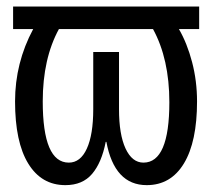

<svg xmlns="http://www.w3.org/2000/svg" viewBox="-20 -548 640 579"><path d="M19.5 -528.3H580.6V-460.4H519.5Q544.4 -417.5 559.3 -360.6Q574.2 -303.7 574.2 -242.2Q574.2 -120.6 534.7 -55.2Q495.1 10.3 422.4 10.3Q325.2 10.3 300.8 -120.1H298.8Q286.6 -57.6 257.8 -23.7Q229 10.3 177.2 10.3Q105 10.3 65.2 -54.7Q25.4 -119.6 25.4 -242.2Q25.4 -358.4 80.1 -460.4H19.5ZM412.6 -57.6Q490.7 -57.6 490.7 -239.7Q490.7 -370.1 441.4 -460.4H157.7Q108.9 -371.1 108.9 -242.2Q108.9 -57.6 187.5 -57.6Q222.7 -57.6 241.9 -99.9Q261.2 -142.1 261.2 -218.8V-391.1H338.9V-218.8Q338.9 -142.6 358.6 -100.1Q378.4 -57.6 412.6 -57.6Z"/></svg>

Font: Cousine
Style: Regular
Weight: 400
Monospace: yes
Designer: Steve Matteson
Foundry: Monotype Imaging Inc.
Version: Version 1.21